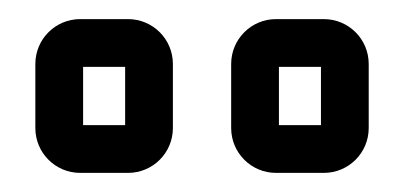

<svg xmlns="http://www.w3.org/2000/svg" viewBox="-20 -724 423 201"><path d="M272 -593V-654H316V-593ZM366 -590V-657C366 -683 345 -704 319 -704H269C243 -704 222 -683 222 -657V-590C222 -564 243 -543 269 -543H319C345 -543 366 -564 366 -590ZM67 -593V-654H111V-593ZM161 -590V-657C161 -683 140 -704 114 -704H64C38 -704 17 -683 17 -657V-590C17 -564 38 -543 64 -543H114C140 -543 161 -564 161 -590Z"/></svg>

Font: DIN Rundschrift
Style: MittelKont
Weight: 400
Version: Version 1.027